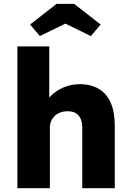

<svg xmlns="http://www.w3.org/2000/svg" viewBox="-20 -982 682 1002"><path d="M70.7 0V-740H237V-423.7L202.3 -411.7Q213 -448.7 241.7 -478.2Q270.3 -507.7 310.3 -525.2Q350.3 -542.7 394.3 -542.7Q454.3 -542.7 495.7 -518.2Q537 -493.7 558 -445.3Q579 -397 579 -326.7V0H409.3V-313Q409.3 -342.7 400.7 -362.5Q392 -382.3 374.3 -392.2Q356.7 -402 331.7 -401.3Q311.7 -401.3 295 -395.2Q278.3 -389 266.2 -377.3Q254 -365.7 247.2 -350.8Q240.3 -336 240.3 -318V0H156Q126.3 0 105 0Q83.7 0 70.7 0ZM188 -793.7 137 -854 275 -961.7H367.3L505.3 -854L454.3 -793.7L306.3 -866H336Z"/></svg>

Font: Lexend Medium
Style: Regular
Weight: 500
Designer: Bonnie Shaver-Troup, Thomas Jockin
Foundry: Lexend
Version: Version 1.005